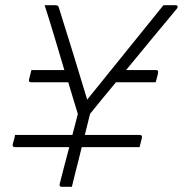

<svg xmlns="http://www.w3.org/2000/svg" viewBox="-20 -720 705 740"><path d="M327 -281Q322 -261 317 -240.5Q312 -220 307 -200H518Q529 -200 527 -189Q525 -181 522.5 -171Q520 -161 518 -153H295Q292 -140 288.5 -126.5Q285 -113 282 -100Q275 -74 269 -49Q263 -24 257 0H218Q212 0 210.5 -3.5Q209 -7 210 -11Q219 -48 228.5 -83Q238 -118 247 -153H38Q27 -153 29 -164Q31 -172 34 -182Q37 -192 38 -200H259Q264 -220 269.5 -240Q275 -260 280 -281Q271 -311 261.5 -341.5Q252 -372 243 -403H100Q89 -403 92 -414Q94 -422 96.5 -432Q99 -442 101 -450H228Q209 -514 190 -577.5Q171 -641 152 -700H192Q200 -700 203 -697.5Q206 -695 207 -690Q235 -602 262 -513.5Q289 -425 316 -336Q390 -427 463 -518Q536 -609 610 -700H659Q662 -700 664 -696Q666 -692 662 -687Q614 -629 564.5 -569.5Q515 -510 466 -450H581Q592 -450 589 -439Q588 -431 585 -421Q582 -411 580 -403H427Q401 -372 376 -341.5Q351 -311 327 -281Z"/></svg>

Font: Recursive Mn Lnr St Lt
Style: Italic
Weight: 300
Italic angle: -15°
Monospace: yes
Version: Version 1.079;hotconv 1.0.112;makeotfexe 2.5.65598; ttfautoh